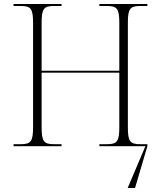

<svg xmlns="http://www.w3.org/2000/svg" viewBox="-20 -734 808 964"><path d="M48 0H289V-10H251C200 -10 189 -24 189 -95V-369H579V-95C579 -24 568 -10 517 -10H479V0H710L621 210H658L720 0V-10H684C633 -10 622 -24 622 -95V-620C622 -690 633 -704 684 -704H720V-714H479V-704H517C568 -704 579 -690 579 -619V-379H189V-619C189 -690 200 -704 251 -704H289V-714H48V-704H84C135 -704 146 -690 146 -620V-95C146 -24 135 -10 84 -10H48Z"/></svg>

Font: Noto Serif Display ExtraLight
Style: Regular
Weight: 200
Designer: Monotype Design Team
Foundry: Monotype Imaging Inc.
Version: Version 2.009